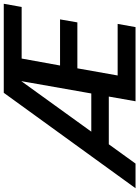

<svg xmlns="http://www.w3.org/2000/svg" viewBox="100 -860 740 1020"><g transform="rotate(-90 470.0 -350.0)"><path d="M-20 0 487 -700H960L943 -605H669L632 -401H877L861 -309H617L579 -95H853L836 0H442L549 -607L111 0ZM146 -142 213 -235H540L523 -142Z"/></g></svg>

Font: DM Sans 11pt SemiBold
Style: Italic
Weight: 600
Italic angle: -10°
Version: Version 4.004;gftools[0.9.30]